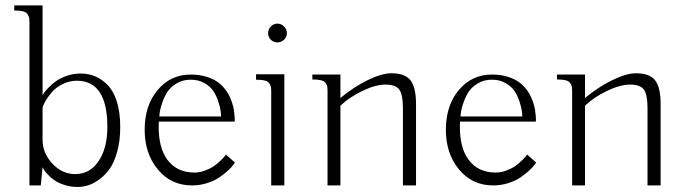

<svg xmlns="http://www.w3.org/2000/svg" viewBox="-20 -704 2597 729"><path d="M91.8 0V-616.2Q91.8 -629.4 90.8 -635.7Q89.8 -642.1 84.7 -649.9Q79.6 -657.7 67.4 -660.9Q55.2 -664.1 34.2 -664.1V-683.6H141.6V-342.8Q143.1 -345.7 148.2 -352.8Q153.3 -359.9 166 -373Q178.7 -386.2 194.6 -397.2Q210.4 -408.2 234.9 -416.5Q259.3 -424.8 286.1 -424.8Q314.9 -424.8 340.3 -414.6Q365.7 -404.3 388.2 -381.8Q410.6 -359.4 423.6 -318.4Q436.5 -277.3 436.5 -221.7Q436.5 -169.4 425 -128.2Q413.6 -86.9 396 -62.5Q378.4 -38.1 356 -22Q333.5 -5.9 313.7 0Q293.9 5.9 275.4 5.9Q248.5 5.9 224.9 -1.7Q201.2 -9.3 187 -19.3Q172.9 -29.3 161.6 -41.3Q150.4 -53.2 146.7 -59.6Q143.1 -65.9 141.6 -68.8L134.8 0ZM265.6 -43Q321.3 -43 354.5 -92.5Q387.7 -142.1 387.7 -221.7Q387.7 -397.5 271.5 -397.5Q243.2 -397.5 217.5 -384.5Q191.9 -371.6 176.5 -353.5Q161.1 -335.4 151.9 -319.3Q142.6 -303.2 141.6 -293.9V-172.9Q141.6 -123 178.7 -83Q215.8 -43 265.6 -43Z M704.1 -420.9Q732.9 -420.9 756.8 -414.6Q780.8 -408.2 797.4 -398.4Q814 -388.7 826.9 -374.5Q839.8 -360.4 847.4 -346.4Q855 -332.5 860.4 -316.4Q865.7 -300.3 867.7 -288.6Q869.6 -276.9 870.6 -264.6Q871.6 -252.4 871.3 -248.5Q871.1 -244.6 871.1 -242.2H583Q582.5 -231.9 582.5 -222.2Q582.5 -143.1 614.7 -98.6Q650.9 -48.8 718.8 -48.8Q738.3 -48.8 758.1 -56.2Q777.8 -63.5 791 -72.5Q804.2 -81.5 816.4 -93.3Q828.6 -105 832.3 -109.6Q835.9 -114.3 837.9 -117.2L872.1 -86.9L865.7 -78.1Q859.4 -68.8 845.5 -56.2Q831.5 -43.5 813.2 -30.8Q794.9 -18.1 767.1 -9Q739.3 0 709 0Q629.4 0 579.3 -60.5Q529.3 -121.1 529.3 -210.9Q529.3 -303.7 578.6 -362.3Q627.9 -420.9 704.1 -420.9ZM585 -261.7H819.3Q819.3 -270.5 817.6 -283.7Q815.9 -296.9 808.8 -318.6Q801.8 -340.3 790.3 -357.9Q778.8 -375.5 756.3 -388.4Q733.9 -401.4 704.1 -401.4Q674.8 -401.4 652.1 -388.2Q629.4 -375 617.4 -357.7Q605.5 -340.3 597.7 -318.4Q589.8 -296.4 587.6 -283.7Q585.4 -271 585 -261.7Z M1009.8 0V-353.5Q1009.8 -366.7 1008.8 -373Q1007.8 -379.4 1002.7 -387.2Q997.6 -395 985.4 -398.2Q973.1 -401.4 952.1 -401.4V-421.9H1059.6V0ZM1008.3 -553.2Q998 -563.5 998 -578.1Q998 -592.8 1008.3 -603.5Q1018.6 -614.3 1033.2 -614.3Q1047.9 -614.3 1058.6 -603.5Q1069.3 -592.8 1069.3 -578.1Q1069.3 -563.5 1058.6 -553.2Q1047.9 -543 1033.2 -543Q1018.6 -543 1008.3 -553.2Z M1166 -420.9H1272.5V-332Q1323.2 -374 1376.5 -399.9Q1429.7 -425.8 1465.8 -425.8Q1517.6 -425.8 1538.6 -399.2Q1559.6 -372.6 1559.6 -308.6V0H1509.8V-295.9Q1509.8 -343.3 1496.6 -363Q1483.4 -382.8 1443.4 -382.8Q1405.3 -382.8 1354.7 -358.2Q1304.2 -333.5 1272.5 -302.7V0H1223.6V-354.5Q1223.6 -367.7 1222.7 -374Q1221.7 -380.4 1216.6 -388.2Q1211.4 -396 1199.2 -399.2Q1187 -402.3 1166 -402.3Z M1847.7 -420.9Q1876.5 -420.9 1900.4 -414.6Q1924.3 -408.2 1940.9 -398.4Q1957.5 -388.7 1970.5 -374.5Q1983.4 -360.4 1991 -346.4Q1998.5 -332.5 2003.9 -316.4Q2009.3 -300.3 2011.2 -288.6Q2013.2 -276.9 2014.2 -264.6Q2015.1 -252.4 2014.9 -248.5Q2014.6 -244.6 2014.6 -242.2H1726.6Q1726.1 -231.9 1726.1 -222.2Q1726.1 -143.1 1758.3 -98.6Q1794.4 -48.8 1862.3 -48.8Q1881.8 -48.8 1901.6 -56.2Q1921.4 -63.5 1934.6 -72.5Q1947.8 -81.5 1960 -93.3Q1972.2 -105 1975.8 -109.6Q1979.5 -114.3 1981.4 -117.2L2015.6 -86.9L2009.3 -78.1Q2002.9 -68.8 1989 -56.2Q1975.1 -43.5 1956.8 -30.8Q1938.5 -18.1 1910.6 -9Q1882.8 0 1852.5 0Q1772.9 0 1722.9 -60.5Q1672.9 -121.1 1672.9 -210.9Q1672.9 -303.7 1722.2 -362.3Q1771.5 -420.9 1847.7 -420.9ZM1728.5 -261.7H1962.9Q1962.9 -270.5 1961.2 -283.7Q1959.5 -296.9 1952.4 -318.6Q1945.3 -340.3 1933.8 -357.9Q1922.4 -375.5 1899.9 -388.4Q1877.4 -401.4 1847.7 -401.4Q1818.4 -401.4 1795.7 -388.2Q1772.9 -375 1761 -357.7Q1749 -340.3 1741.2 -318.4Q1733.4 -296.4 1731.2 -283.7Q1729 -271 1728.5 -261.7Z M2094.7 -420.9H2201.2V-332Q2252 -374 2305.2 -399.9Q2358.4 -425.8 2394.5 -425.8Q2446.3 -425.8 2467.3 -399.2Q2488.3 -372.6 2488.3 -308.6V0H2438.5V-295.9Q2438.5 -343.3 2425.3 -363Q2412.1 -382.8 2372.1 -382.8Q2334 -382.8 2283.4 -358.2Q2232.9 -333.5 2201.2 -302.7V0H2152.3V-354.5Q2152.3 -367.7 2151.4 -374Q2150.4 -380.4 2145.3 -388.2Q2140.1 -396 2127.9 -399.2Q2115.7 -402.3 2094.7 -402.3Z"/></svg>

Font: Buda Light
Style: Regular
Weight: 300
Version: Version 1.003